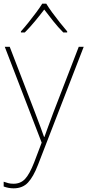

<svg xmlns="http://www.w3.org/2000/svg" viewBox="-26 -783 476 1046"><path d="M0 -528H27L164 -172Q182 -124 194.5 -91Q207 -58 214 -37H216Q224 -59 235.5 -91Q247 -123 264 -168L403 -528H430L181 115Q156 180 126.5 211.5Q97 243 48 243Q21 243 -6 233V207Q8 212 20 215Q32 218 48 218Q86 218 110.5 192Q135 166 160 102L201 -6ZM226 -763Q238 -743 258 -715.5Q278 -688 300 -660.5Q322 -633 340 -612V-606H319Q291 -634 263.5 -668.5Q236 -703 215 -731Q194 -703 165.5 -668.5Q137 -634 109 -606H88V-612Q107 -633 129 -660.5Q151 -688 171.5 -715.5Q192 -743 204 -763Z"/></svg>

Font: Noto Sans Thaana Thin
Style: Regular
Weight: 100
Designer: David Williams
Foundry: Google Inc.
Version: Version 3.001; ttfautohint (v1.8.4.7-5d5b)